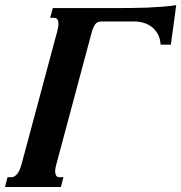

<svg xmlns="http://www.w3.org/2000/svg" viewBox="-36 -748 725 768"><path d="M189.5 -91.3Q187.5 -84 186 -76.7Q184.6 -69.3 184.6 -62.5Q184.6 -52.7 188.5 -45.9Q192.4 -39.1 203.1 -39.1H217.8L207.5 0H-16.1L-5.9 -39.1H8.3Q17.1 -39.1 23.9 -43.9Q30.8 -48.8 35.9 -56.4Q41 -64 44.4 -73.2Q47.9 -82.5 50.3 -91.3L193.4 -624.5Q195.3 -631.3 196.5 -638.7Q197.8 -646 197.8 -652.8Q197.8 -663.1 193.8 -669.9Q189.9 -676.8 179.2 -676.8H164.6L175.3 -715.8H443.4Q463.9 -715.8 492.7 -716.1Q521.5 -716.3 552.5 -717.5Q583.5 -718.8 614.3 -721.2Q645 -723.6 668.9 -727.5L647.5 -569.3H606.4Q605 -594.2 595.2 -611.8Q585.4 -629.4 570.6 -640.6Q555.7 -651.9 537.8 -657Q520 -662.1 502.9 -662.1H369.6Q352.1 -662.1 344 -649.7Q335.9 -637.2 331.1 -619.6Z"/></svg>

Font: Arian AMU Serif
Style: Bold Italic
Weight: 700
Italic angle: -15°
Designer: Ruben Hakobyan (Tarumian)
Foundry: Ruben Hakobyan (Tarumian)
Version: Version 1.002